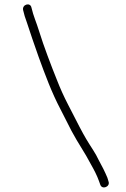

<svg xmlns="http://www.w3.org/2000/svg" viewBox="-20 -668 566 862"><path d="M83.7 -623C88.5 -602.1 92.4 -589.4 100.7 -567C117 -518.6 131.7 -472.2 153.6 -412C183.5 -329.9 212.1 -252.5 251.3 -178L301.2 -80C333 -20.4 359.2 13.8 388.3 70C401.6 93.3 415.7 120.1 424.4 145L430.5 162C439.2 185.1 475.9 169.8 467.3 147L462.2 130C451.4 104.2 437.5 76 423.3 51C416.1 35.7 407.6 20.3 397.7 5C372.3 -34.5 361.4 -51.8 336.2 -100L286.3 -197C266.9 -234.3 249.9 -272 235.2 -310C209.9 -372.7 175.5 -463.1 156.5 -525C141.9 -572.6 130.8 -592.9 121.2 -634C116.3 -659.1 78.6 -648.4 83.7 -623Z"/></svg>

Font: Just Breathe
Style: Obl1
Weight: 400
Foundry: Cannot Into Space Fonts
Version: Version 0.72